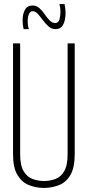

<svg xmlns="http://www.w3.org/2000/svg" viewBox="-20 -913 431 943"><path d="M44 -157V-700H79V-155Q79 -100 96.5 -71.5Q114 -43 141 -33.5Q168 -24 196 -24Q224 -24 251 -33.5Q278 -43 295 -71.5Q312 -100 312 -155V-700H347V-157Q347 -89 325.5 -53Q304 -17 269 -3.5Q234 10 196 10Q158 10 123 -3.5Q88 -17 66 -53Q44 -89 44 -157ZM96 -770Q91 -792 91 -813Q91 -844 102.5 -865Q114 -886 140 -886Q159 -886 173.5 -873Q188 -860 199.5 -843Q211 -826 223.5 -813Q236 -800 251 -800Q268 -800 272.5 -819Q277 -838 277 -855Q277 -874 272 -893H297Q302 -870 302 -849Q302 -815 290.5 -792.5Q279 -770 253 -770Q233 -770 218 -783.5Q203 -797 190.5 -814Q178 -831 166 -844.5Q154 -858 141 -858Q128 -858 122 -843.5Q116 -829 116 -809Q116 -785 122 -770Z"/></svg>

Font: Georama Condensed ExtraLight
Style: Regular
Weight: 200
Width: 3
Designer: Jean-Baptiste Levee
Foundry: Production Type
Version: Version 1.000